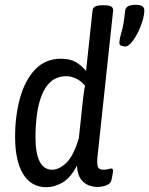

<svg xmlns="http://www.w3.org/2000/svg" viewBox="-20 -774 622 801"><path d="M174 7Q110 7 76.5 -48Q43 -103 43 -203Q43 -291 63.5 -365Q84 -439 126.5 -484Q169 -529 235 -529Q273 -529 297 -514.5Q321 -500 339 -478L366 -730Q368 -752 405 -752H416Q437 -752 445 -746Q453 -740 452 -730L387 -123Q384 -95 387.5 -80.5Q391 -66 411 -66Q424 -66 432 -68.5Q440 -71 445 -71Q453 -71 451 -55Q450 -46 447.5 -34Q445 -22 443 -17Q439 -7 422.5 -0.5Q406 6 386 6Q369 6 350 -1Q331 -8 317 -27Q303 -46 301 -83Q274 -31 240 -12Q206 7 174 7ZM198 -66Q227 -66 257 -95Q287 -124 309 -198L327 -367Q329 -381 330.5 -393Q332 -405 335 -416Q319 -436 298 -446Q277 -456 258 -456Q219 -456 194 -435Q169 -414 154.5 -377.5Q140 -341 134 -295.5Q128 -250 128 -202Q128 -66 198 -66ZM503 -580Q496 -580 487 -583Q478 -586 478 -594Q478 -611 487 -640Q496 -669 502 -729Q505 -754 545 -754Q582 -754 582 -732Q582 -711 574 -685Q566 -659 553.5 -635Q541 -611 527.5 -595.5Q514 -580 503 -580Z"/></svg>

Font: Asap Condensed Condensed Regular
Style: Italic
Weight: 400
Width: 3
Italic angle: -6°
Designer: Pablo Cosgaya
Foundry: Omnibus-Type
Version: Version 3.001; ttfautohint (v1.8.4.7-5d5b)